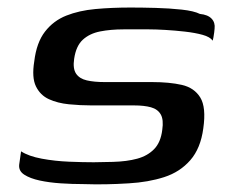

<svg xmlns="http://www.w3.org/2000/svg" viewBox="-20 -484 622 510"><path d="M36 -82Q56 -69 91 -62.5Q126 -56 163.5 -54.5Q201 -53 229 -53Q240 -53 254.5 -53.5Q269 -54 280 -54Q317 -55 344.5 -62.5Q372 -70 389.5 -88Q407 -106 411 -139Q415 -166 407 -180Q399 -194 381 -199Q363 -204 336 -204Q322 -204 306 -204Q290 -204 270 -204Q250 -204 223 -204Q193 -204 163 -207Q133 -210 110 -220.5Q87 -231 75.5 -254.5Q64 -278 71 -321Q77 -371 99.5 -400Q122 -429 156 -442.5Q190 -456 233.5 -460Q277 -464 327 -464Q357 -464 393.5 -463Q430 -462 462.5 -458.5Q495 -455 511 -447Q532 -445 542 -434.5Q552 -424 550 -408Q550 -405 549 -398Q548 -391 547 -385Q546 -379 545 -376Q538 -386 518 -391.5Q498 -397 471.5 -400Q445 -403 419.5 -404.5Q394 -406 376 -406H308Q274 -406 246 -400.5Q218 -395 200 -378.5Q182 -362 177 -328Q173 -302 182 -288.5Q191 -275 210.5 -270.5Q230 -266 258 -266Q304 -266 336 -266Q368 -266 384 -266Q430 -266 463 -258.5Q496 -251 512 -225Q528 -199 520 -143Q513 -90 485.5 -58.5Q458 -27 416 -13.5Q374 0 322 3Q290 5 261 5.5Q232 6 201 5Q172 5 141.5 3Q111 1 85.5 -4.5Q60 -10 44.5 -20Q29 -30 31 -47Z"/></svg>

Font: Genos Medium
Style: Italic
Weight: 500
Italic angle: -8°
Designer: Robert E. Leuschke
Foundry: Robert E. Leuschke
Version: Version 1.010